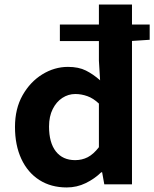

<svg xmlns="http://www.w3.org/2000/svg" viewBox="-20 -818 684 852"><path d="M276.2 13.8Q206.3 13.8 154.6 -19.2Q102.9 -52.2 74.7 -112.9Q46.5 -173.5 46.5 -254.9Q46.5 -335.7 80.2 -395.3Q113.9 -454.8 167.7 -488Q221.6 -521.2 281.7 -521.2Q329 -521.2 361.3 -504.9Q393.6 -488.7 424.2 -461.6L418.9 -548.7V-797.9H565.7V0H442.8L433.2 -53.6H429.4Q399.7 -24.5 360.4 -5.4Q321.1 13.8 276.2 13.8ZM313.5 -107.4Q343.9 -107.4 369.3 -120.4Q394.6 -133.5 418.9 -164.8V-358.4Q393.8 -382.1 367.4 -391.4Q341 -400.8 314.1 -400.8Q283.2 -400.8 256.7 -383.6Q230.1 -366.3 213.9 -333.9Q197.6 -301.5 197.6 -256.5Q197.6 -184.6 228 -146Q258.3 -107.4 313.5 -107.4ZM245.7 -635.8V-709.1H644.2V-641.5L557.9 -635.8Z"/></svg>

Font: Noto Sans TC
Style: Regular
Weight: 100
Designer: Ryoko NISHIZUKA 西塚涼子 (kana, bopomofo & ideographs); Paul D. Hunt (Latin, Greek & Cyrillic); Sandoll Communications 산돌커뮤니
Foundry: Adobe
Version: Version 2.004;hotconv 1.0.118;makeotfexe 2.5.65603